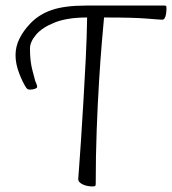

<svg xmlns="http://www.w3.org/2000/svg" viewBox="-20 -659 620 692"><path d="M314 13Q306 13 297 11.5Q288 10 280 6.5Q272 3 267 -2Q262 -7 262 -14Q262 -17 265 -55Q268 -93 272 -154.5Q276 -216 280.5 -291.5Q285 -367 289 -446Q293 -525 294 -596Q223 -596 177.5 -578Q132 -560 110 -534Q88 -508 88 -484Q88 -438 97 -405Q106 -372 107 -367Q108 -365 111 -357.5Q114 -350 114 -346Q114 -342 106 -339Q98 -336 89 -336Q85 -336 81.5 -337Q78 -338 75 -342Q62 -361 49 -395Q36 -429 36 -460Q36 -491 50 -519.5Q64 -548 89 -574Q120 -607 166.5 -623Q213 -639 292 -639H573Q577 -639 578.5 -637.5Q580 -636 580 -630Q580 -619 578.5 -609Q577 -599 573.5 -593.5Q570 -588 565 -588Q561 -588 547.5 -589Q534 -590 509 -592Q484 -594 447.5 -595Q411 -596 361 -596H355Q352 -565 347 -505.5Q342 -446 337 -365.5Q332 -285 328.5 -190.5Q325 -96 325 5Q325 9 323 11Q321 13 314 13Z"/></svg>

Font: Briem Hand Thin
Style: Regular
Weight: 100
Designer: Gunnlaugur SE Briem, Eben Sorkin
Foundry: Sorkin Type Co.
Version: Version 1.003